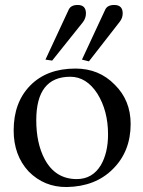

<svg xmlns="http://www.w3.org/2000/svg" viewBox="-20 -743 576 773"><path d="M506 -244Q506 -133 434 -62Q364 8 249 10Q158 11 95 -53Q35 -118 35 -218Q35 -331 102 -399Q169 -467 284 -467Q379 -467 442 -402Q506 -339 506 -244ZM415 -202Q415 -297 372 -366Q328 -434 263 -434Q126 -434 126 -259Q126 -166 160 -102Q203 -22 289 -22Q352 -22 386 -78Q415 -128 415 -202ZM474 -689Q474 -670 461 -654L338 -496L310 -503L404 -705Q413 -723 440 -723Q474 -723 474 -689ZM326 -689Q326 -670 314 -654L190 -499L163 -503L257 -705Q266 -723 293 -723Q326 -723 326 -689Z"/></svg>

Font: GFS Didot
Style: Regular
Weight: 400
Designer: Takis Katsoulidis and George D. Matthiopoulos
Foundry: Takis Katsoulidis and George D. Matthiopoulos
Version: Version 1.0